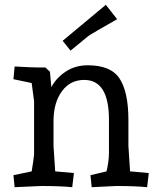

<svg xmlns="http://www.w3.org/2000/svg" viewBox="-20 -775 650 800"><path d="M36 -445 41 -498Q113 -494 133 -494H169L188 -476L194 -412Q214 -450 253.5 -476.5Q293 -503 346 -503Q443 -503 479 -446.5Q515 -390 515 -276V-167L522 -61L600 -54L593 5Q544 0 464 0L362 5L357 -45L424 -61Q434 -105 434 -137V-276Q434 -442 331 -442Q273 -442 238.5 -395.5Q204 -349 203 -274V-167L210 -61L288 -54L281 5Q232 0 152 0L41 5L36 -45L112 -61Q120 -109 122 -132V-353L112 -429ZM421 -755 468 -695Q362 -635 347 -624L274 -564L241 -605Z"/></svg>

Font: Andada
Style: Regular
Weight: 400
Designer: Carolina Giovagnoli
Foundry: Carolina Giovagnoli
Version: Version 1.003